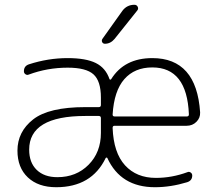

<svg xmlns="http://www.w3.org/2000/svg" viewBox="-20 -773 905 803"><path d="M337 -288Q102 -288 102 -147Q102 -93 133.5 -62.5Q165 -32 220 -32Q299 -32 350.5 -84Q402 -136 402 -217V-279Q402 -288 393 -288ZM617 -491Q543 -491 500 -442Q457 -393 451 -294Q451 -286 459 -286H762Q770 -286 770 -295Q762 -491 617 -491ZM215 10Q140 10 96.5 -31Q53 -72 53 -143Q53 -222 118.5 -273.5Q184 -325 337 -325H393Q402 -325 402 -334V-365Q402 -434 371 -462Q340 -490 263 -490Q178 -490 100 -461Q93 -458 86.5 -462.5Q80 -467 80 -475Q80 -497 101 -504Q181 -530 263 -530Q339 -530 380.5 -509.5Q422 -489 438 -442Q439 -440 441.5 -440Q444 -440 445 -442Q500 -530 617 -530Q802 -530 817 -303Q818 -280 801.5 -263.5Q785 -247 761 -247H459Q451 -247 451 -238Q455 -134 503 -81.5Q551 -29 632 -29Q699 -29 764 -53Q771 -56 777.5 -51.5Q784 -47 784 -39Q784 -18 763 -11Q694 10 628 10Q485 10 429 -112Q428 -114 425.5 -114Q423 -114 422 -112Q363 10 215 10ZM492 -728Q511 -753 542 -753Q552 -753 556 -744.5Q560 -736 554 -729L459 -610Q442 -590 419 -590Q411 -590 407.5 -596.5Q404 -603 408 -610Z"/></svg>

Font: Rounded Mplus 1c Light
Style: Regular
Weight: 300
Version: Version 1.059.20150529